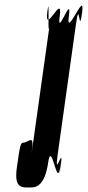

<svg xmlns="http://www.w3.org/2000/svg" viewBox="-20 -822 385 842"><path d="M117 0C135 0 176 -4 191 -108C206 -214 230 9 244 -88C259 -192 231 14 246 -90C262 -204 216 -23 233 -145L313 -715C330 -837 325 -656 341 -770C356 -874 325 -668 340 -772C354 -869 267 -646 282 -752C297 -856 227 -648 242 -752C257 -858 172 -658 188 -772C203 -876 172 -666 187 -770C200 -865 186 -629 198 -715L118 -145C130 -231 117 -207 88 -197C69 -197 69 -192 54 -88C40 9 80 0 117 0Z"/></svg>

Font: Hussar Przerywany
Style: Obl
Weight: 400
Foundry: Cannot Into Space Fonts
Version: Version 0.982